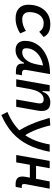

<svg xmlns="http://www.w3.org/2000/svg" viewBox="1066 -1633 798 2970"><g transform="rotate(90 1465.0 -148.0)"><path d="M279.3 -92.8Q328.1 -92.8 374.8 -108.6Q421.4 -124.5 457.5 -149.9L497.1 -61.5Q449.7 -29.3 388.9 -9.8Q328.1 9.8 265.1 9.8Q164.1 9.8 108.6 -41.5Q53.2 -92.8 53.2 -186Q53.2 -289.1 90.3 -365.7Q127.4 -442.4 194.6 -484.9Q261.7 -527.3 352.1 -527.3Q429.7 -527.3 477.3 -502.9Q524.9 -478.5 552.2 -424.3L472.2 -356Q447.3 -392.1 415.3 -408.4Q383.3 -424.8 338.4 -424.8Q287.1 -424.8 248.3 -396.7Q209.5 -368.7 188.5 -318.1Q167.5 -267.6 167 -199.7Q167.5 -148.9 196.8 -120.8Q226.1 -92.8 279.3 -92.8Z M755.4 10.3Q687 10.3 649.7 -27.8Q612.3 -65.9 612.3 -135.3Q612.3 -223.1 650.1 -294.7Q688 -366.2 756.3 -417Q824.7 -467.8 916.3 -495.1Q1007.8 -522.5 1115.2 -522.5H1126L1062 -158.2Q1055.7 -120.6 1068.6 -104.5Q1081.5 -88.4 1123.5 -88.4H1144.5L1128.4 4.9H1088.4Q1045.9 4.9 1019.8 -3.9Q993.7 -12.7 980.7 -29.8Q967.8 -46.9 964.8 -72.3Q961.9 -97.7 966.3 -131.3L995.6 -118.7H939L966.3 -158.2Q939.9 -78.1 884.5 -33.9Q829.1 10.3 755.4 10.3ZM787.1 -92.3Q855.5 -92.3 906.5 -153.3Q957.5 -214.4 977.5 -325.7L1002.9 -467.3L1044.4 -419.9Q978 -417 919.9 -395.8Q861.8 -374.5 818.4 -338.6Q774.9 -302.7 750.5 -255.1Q726.1 -207.5 726.1 -151.9Q726.1 -122.6 741.7 -107.4Q757.3 -92.3 787.1 -92.3Z M1206.1 0 1297.4 -517.6H1392.6L1389.2 -394L1319.8 0ZM1518.6 0 1577.1 -335Q1585 -379.4 1570.3 -402.1Q1555.7 -424.8 1519.5 -424.8Q1483.4 -424.8 1452.4 -404.5Q1421.4 -384.3 1396.7 -336.7Q1372.1 -289.1 1356 -208L1380.4 -407.2H1400.4Q1416.5 -464.4 1459.7 -495.8Q1502.9 -527.3 1564.9 -527.3Q1645 -527.3 1676.8 -478.3Q1708.5 -429.2 1690.9 -333L1632.3 0Z M1759.3 230.5 1711.4 136.2Q1823.2 88.9 1907.7 27.3Q1992.2 -34.2 2052.7 -113.3Q2113.3 -192.4 2152.8 -292.5Q2192.4 -392.6 2214.4 -517.6H2327.6Q2291 -326.2 2219.5 -184.3Q2147.9 -42.5 2034.9 58.6Q1921.9 159.7 1759.3 230.5ZM1919.4 -527.3Q1990.2 -237.3 2106.9 -87.9L2010.3 -26.4Q1949.2 -118.2 1897.7 -240.5Q1846.2 -362.8 1803.2 -517.6Z M2377.9 0 2468.8 -517.6H2582.5L2491.7 0ZM2462.4 -210.9 2479 -306.6H2822.8L2805.7 -210.9ZM2828.1 9.8Q2755.4 9.8 2728 -28.3Q2700.7 -66.4 2716.3 -148.9L2786.1 -517.6H2898.9L2829.6 -152.3Q2822.8 -116.2 2829.8 -100.8Q2836.9 -85.4 2862.8 -85.4Q2875 -85.4 2889.2 -86.9L2871.6 7.8Q2862.3 8.8 2851.6 9.3Q2840.8 9.8 2828.1 9.8Z"/></g></svg>

Font: Cascadia Mono Medium
Style: Italic
Weight: 500
Italic angle: -10°
Monospace: yes
Designer: Aaron Bell
Foundry: Saja Typeworks
Version: Version 2407.024